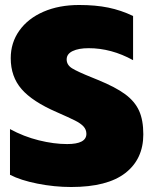

<svg xmlns="http://www.w3.org/2000/svg" viewBox="-20 -734 614 769"><path d="M20 -34V-217Q75 -187 135.5 -172Q196 -157 249 -157Q326 -157 326 -198Q326 -215 314.5 -227.5Q303 -240 280 -251.5Q257 -263 207 -285Q110 -327 66.5 -377Q23 -427 23 -501Q23 -563 57.5 -611.5Q92 -660 154 -687Q216 -714 297 -714Q363 -714 414 -703.5Q465 -693 513 -670V-493Q426 -541 335 -541Q295 -541 271 -529.5Q247 -518 247 -496Q247 -474 268.5 -460.5Q290 -447 350 -423L372 -414Q443 -385 481.5 -356.5Q520 -328 537 -290.5Q554 -253 554 -196Q554 -97 482 -41Q410 15 265 15Q198 15 130 1.5Q62 -12 20 -34Z"/></svg>

Font: Prompt ExtraBold
Style: Regular
Weight: 800
Designer: Katatrad Team
Foundry: CadsonDemak
Version: Version 1.001